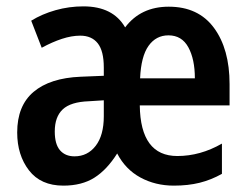

<svg xmlns="http://www.w3.org/2000/svg" viewBox="-20 -573 781 603"><path d="M510 -552Q603 -552 652 -485.5Q701 -419 701 -309V-242H419Q421 -83 537 -83Q609 -83 677 -122V-27Q643 -8 607 1Q571 10 526 10Q468 10 421 -15.5Q374 -41 348 -91Q316 -40 276.5 -15Q237 10 179 10Q108 10 71 -38Q34 -86 34 -157Q34 -241 85.5 -284.5Q137 -328 233 -332L306 -335V-361Q306 -413 287 -437Q268 -461 232 -461Q205 -461 174.5 -451Q144 -441 111 -423L78 -508Q112 -529 154.5 -541Q197 -553 242 -553Q335 -553 373 -487Q422 -552 510 -552ZM509 -462Q470 -462 446.5 -429Q423 -396 420 -327H592Q592 -387 571.5 -424.5Q551 -462 509 -462ZM259 -255Q202 -253 177 -229.5Q152 -206 152 -160Q152 -120 168.5 -101Q185 -82 214 -82Q255 -82 280.5 -115Q306 -148 306 -208V-258Z"/></svg>

Font: Noto Sans Thai Looped Condensed SemiBold
Style: Regular
Weight: 600
Width: 3
Designer: Sasikarn Vongin, Ben Mitchell
Foundry: The Fontpad Ltd
Version: Version 1.001; ttfautohint (v1.8.4.7-5d5b)